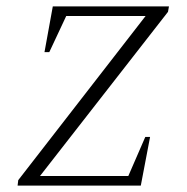

<svg xmlns="http://www.w3.org/2000/svg" viewBox="-20 -580 583 600"><path d="M35 0 37 -17 435 -530H187L134 -417H119L145 -560H508L505 -543L105 -30H381L434 -152H449L420 0Z"/></svg>

Font: Spectral SC ExtraLight
Style: Italic
Weight: 275
Italic angle: -10°
Designer: Jean-Baptiste Levee
Foundry: Production Type
Version: Version 2.001